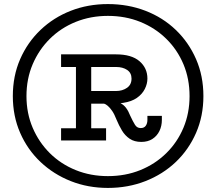

<svg xmlns="http://www.w3.org/2000/svg" viewBox="-20 -720 1062 943"><path d="M510 203Q412 203 327.5 169.5Q243 136 179 75.5Q115 15 79 -67.5Q43 -150 43 -248Q43 -347 79 -429.5Q115 -512 179 -573Q243 -634 327.5 -667Q412 -700 510 -700Q609 -700 694.5 -667Q780 -634 843.5 -573Q907 -512 943 -429.5Q979 -347 979 -248Q979 -150 943 -67.5Q907 15 843.5 75.5Q780 136 694.5 169.5Q609 203 510 203ZM280 -30V-90H353V-391H280V-453H550Q626 -453 665 -419.5Q704 -386 704 -334Q704 -308 691 -282.5Q678 -257 652 -239Q626 -221 586 -215L572 -213Q588 -205 599.5 -189.5Q611 -174 619 -153Q633 -123 643 -107Q653 -91 671 -91Q688 -91 696 -102.5Q704 -114 704 -131V-151H775V-131Q775 -101 763 -76.5Q751 -52 728.5 -37.5Q706 -23 674 -23Q640 -23 617 -38.5Q594 -54 579 -79Q564 -104 552 -133Q542 -159 531 -175Q520 -191 509.5 -200Q499 -209 491 -211H428V-90H501V-30ZM510 145Q596 145 669 115.5Q742 86 796.5 32.5Q851 -21 881 -92.5Q911 -164 911 -248Q911 -333 881 -404.5Q851 -476 796.5 -529.5Q742 -583 669 -612.5Q596 -642 510 -642Q425 -642 352 -612.5Q279 -583 225 -529.5Q171 -476 140.5 -404.5Q110 -333 110 -248Q110 -164 140.5 -92.5Q171 -21 225 32.5Q279 86 352 115.5Q425 145 510 145ZM428 -273H550Q581 -273 603.5 -288.5Q626 -304 626 -334Q626 -362 604.5 -376.5Q583 -391 550 -391H428Z"/></svg>

Font: BioRhyme ExtraBold Medium
Style: Regular
Weight: 500
Version: Version 1.600;gftools[0.9.33]